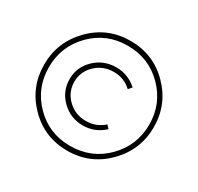

<svg xmlns="http://www.w3.org/2000/svg" viewBox="-146 -863 1061 1029"><g transform="rotate(30 385.0 -349.0)"><path d="M383 -9Q242 -9 144 -108.5Q46 -208 46 -348Q46 -488 144.5 -588.5Q243 -689 385 -689Q527 -689 625 -589.5Q723 -490 723 -350Q723 -210 624 -109.5Q525 -9 383 -9ZM75 -348Q75 -220 164 -129.5Q253 -39 383 -39Q515 -39 605 -130Q695 -221 695 -350Q695 -478 605.5 -568.5Q516 -659 385 -659Q254 -659 164.5 -568Q75 -477 75 -348ZM390 -528Q463 -528 518 -478L500 -457Q454 -500 390 -500Q324 -500 278 -455.5Q232 -411 232 -349Q232 -286 278 -241.5Q324 -197 390 -197Q453 -197 500 -239L518 -220Q463 -168 388 -168Q311 -168 257 -221Q203 -274 203 -349Q203 -423 257.5 -475.5Q312 -528 390 -528Z"/></g></svg>

Font: Montserrat Ultra Light
Style: Regular
Weight: 200
Designer: Julieta Ulanovsky
Foundry: Julieta Ulanovsky
Version: Version 3.100;PS 003.100;hotconv 1.0.88;makeotf.lib2.5.64775